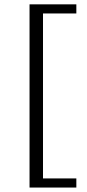

<svg xmlns="http://www.w3.org/2000/svg" viewBox="-20 -752 402 884"><path d="M116 111.5V-732H331.5V-690H178V69.5H331.5V111.5Z"/></svg>

Font: Newsreader Caption Light
Style: Regular
Weight: 300
Designer: Hugues Gentile
Foundry: Production Type
Version: Version 1.001